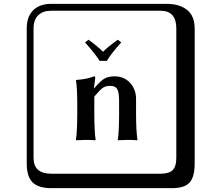

<svg xmlns="http://www.w3.org/2000/svg" viewBox="-20 -774 1140 1006"><path d="M540 -455.1H502Q481 -489.3 425.8 -551.8L443.8 -565.9Q490.7 -531.7 520 -502.9Q543 -526.9 597.2 -565.9L615.2 -551.8Q563 -494.1 540 -455.1ZM692.9 -180.2Q692.9 -91.3 700.2 -41L699.2 -39.1Q674.3 -41 647.9 -41Q647.9 -41 598.1 -39.1L597.2 -41Q604 -82 604 -180.2V-246.1Q604 -289.1 594.5 -306.6Q585 -324.2 557.1 -324.2Q533.2 -324.2 518.6 -313.7Q503.9 -303.2 474.1 -268.1V-180.2Q474.1 -91.3 481 -41L480 -39.1Q455.1 -41 430.2 -41L377.9 -39.1V-41Q384.8 -88.9 384.8 -180.2V-221.2Q384.8 -316.4 377.9 -353L378.9 -355Q436 -358.9 472.2 -374Q479 -374 479 -366.2L472.2 -312H474.1Q508.3 -352.1 528.6 -363Q548.8 -374 580.1 -374Q629.9 -374 661.4 -340.1Q692.9 -306.2 692.9 -254.9ZM249 -717.8Q204.1 -717.8 179.9 -693.8Q155.8 -669.9 155.8 -625V53.2Q155.8 136.2 249 136.2H820.8Q865.7 136.2 884.8 117.2Q903.8 98.1 903.8 53.2V-625Q903.8 -717.8 820.8 -717.8ZM1000 84Q1000 152.8 973.4 182.4Q946.8 211.9 880.9 211.9H249Q181.2 211.9 150.6 181.4Q120.1 150.9 120.1 84V-625Q120.1 -687 154.1 -720.5Q188 -753.9 249 -753.9H851.1Q920.9 -753.9 960.4 -721.9Q1000 -689.9 1000 -625Z"/></svg>

Font: Linux Biolinum Keyboard O
Style: Regular
Weight: 700
Designer: Philipp H. Poll
Foundry: Philipp H. Poll
Version: Version 0.6.1